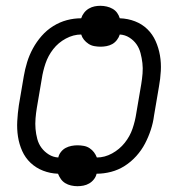

<svg xmlns="http://www.w3.org/2000/svg" viewBox="-20 -591 640 662"><path d="M247 51Q236 51 225 48.5Q214 46 205 40.5Q196 35 190 26.5Q184 18 180 8Q153 7 128.5 -2.5Q104 -12 85.5 -29.5Q67 -47 56.5 -70.5Q46 -94 42 -120Q38 -146 39.5 -173.5Q41 -201 45 -228L62 -328Q66 -352 73.5 -376.5Q81 -401 93.5 -424Q106 -447 123.5 -467Q141 -487 163.5 -501Q186 -515 210.5 -521.5Q235 -528 260 -528Q263 -538 270 -547Q277 -556 286.5 -561.5Q296 -567 306 -569Q316 -571 326 -571Q337 -571 348 -568.5Q359 -566 368.5 -560.5Q378 -555 384 -546.5Q390 -538 393 -528Q421 -527 445.5 -517.5Q470 -508 488 -490.5Q506 -473 516.5 -449.5Q527 -426 531.5 -400Q536 -374 534.5 -346.5Q533 -319 528 -292L511 -192Q508 -168 500 -143.5Q492 -119 480 -96Q468 -73 450 -53Q432 -33 410 -19Q388 -5 363 1.5Q338 8 313 8Q311 18 304 27Q297 36 287.5 41.5Q278 47 267.5 49Q257 51 247 51ZM314 -48Q341 -48 366.5 -62Q392 -76 410 -98.5Q428 -121 437 -147.5Q446 -174 450 -201L467 -301Q470 -319 471.5 -337.5Q473 -356 471 -373.5Q469 -391 464.5 -408Q460 -425 450.5 -438.5Q441 -452 426 -461.5Q411 -471 393 -472Q390 -462 383 -453Q376 -444 367 -439Q358 -434 347.5 -432Q337 -430 327 -430Q316 -430 305 -432Q294 -434 285 -440Q276 -446 269.5 -454Q263 -462 260 -472Q233 -472 207 -458Q181 -444 163.5 -421.5Q146 -399 137 -372.5Q128 -346 124 -319L107 -219Q104 -201 102.5 -182.5Q101 -164 102.5 -146.5Q104 -129 108.5 -112Q113 -95 123 -81.5Q133 -68 148 -58.5Q163 -49 181 -48Q183 -58 190 -67Q197 -76 206.5 -81Q216 -86 226.5 -88Q237 -90 247 -90Q258 -90 269 -88Q280 -86 289 -80Q298 -74 304 -66Q310 -58 314 -48Z"/></svg>

Font: Iosevka HT Light Extended
Style: Italic
Weight: 300
Width: 7
Italic angle: -9°
Monospace: yes
Designer: Belleve Invis
Foundry: Belleve Invis
Version: Version 32.3.0; ttfautohint (v1.8.4)